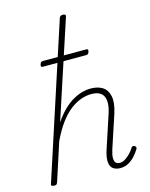

<svg xmlns="http://www.w3.org/2000/svg" viewBox="-147 -1106 946 1214"><g transform="rotate(-15 326.0 -499.5)"><path d="M487 16Q466 16 450 8.5Q434 1 426 -14.5Q418 -30 419 -56Q420 -82 432 -119L504 -338Q526 -406 508.5 -445Q491 -484 428 -484Q398 -484 363.5 -472.5Q329 -461 294 -435Q259 -409 224 -363Q189 -317 157 -249L76 0Q73 8 69 11.5Q65 15 54 15Q44 15 38.5 11Q33 7 36 0L362 -1000Q365 -1008 370 -1011.5Q375 -1015 386 -1015Q395 -1015 400 -1011Q405 -1007 402 -999L193 -362Q225 -409 257 -439.5Q289 -470 321 -487.5Q353 -505 381.5 -512Q410 -519 433 -519Q480 -519 511 -499.5Q542 -480 551 -437.5Q560 -395 539 -328L468 -113Q457 -79 457 -58Q457 -37 466 -27Q475 -17 492 -17Q510 -17 527.5 -28Q545 -39 560.5 -55Q576 -71 586 -87Q589 -94 595 -97Q601 -100 610 -95Q617 -90 618 -84.5Q619 -79 614 -72Q602 -52 583.5 -31.5Q565 -11 541 2.5Q517 16 487 16ZM180 -730Q170 -730 168 -734.5Q166 -739 169 -749Q172 -758 176.5 -761.5Q181 -765 190 -765H470Q481 -765 482.5 -760.5Q484 -756 482 -748Q479 -738 474.5 -734Q470 -730 460 -730Z"/></g></svg>

Font: Playwrite MX Thin
Style: Regular
Weight: 250
Designer: Veronika Burian, José Scaglione
Foundry: TypeTogether
Version: Version 1.002